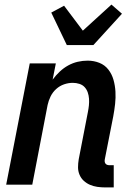

<svg xmlns="http://www.w3.org/2000/svg" viewBox="-20 -807 590 839"><path d="M440 12Q422 12 405 9.5Q388 7 373 0.5Q358 -6 346 -17Q334 -28 327.5 -43.5Q321 -59 321 -76Q321 -93 324 -111L364 -317Q367 -332 368.5 -346.5Q370 -361 369 -375.5Q368 -390 363.5 -403Q359 -416 350 -426Q341 -436 327 -440.5Q313 -445 298 -445Q279 -445 260 -438.5Q241 -432 225.5 -418Q210 -404 201 -385.5Q192 -367 188 -348L121 0H7L110 -530H224L210 -459Q224 -478 241 -494Q258 -510 278 -521Q298 -532 319.5 -537Q341 -542 363 -542Q390 -542 414 -532.5Q438 -523 453.5 -503Q469 -483 476 -458Q483 -433 484.5 -406.5Q486 -380 483 -353Q480 -326 475 -299L438 -111Q437 -106 437.5 -101Q438 -96 441 -92Q444 -88 449 -86.5Q454 -85 459 -85H477V12ZM272 -610 204 -752 260 -782 342 -673 467 -787 513 -747 388 -610Z"/></svg>

Font: Lode Term
Style: Bold Italic
Weight: 700
Italic angle: -11°
Monospace: yes
Designer: Belleve Invis
Foundry: Belleve Invis
Version: Version 29.2.0